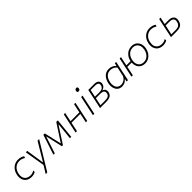

<svg xmlns="http://www.w3.org/2000/svg" viewBox="429 -2512 4491 4491"><g transform="rotate(-45 2674.5 -267.0)"><path d="M278 9.5Q196 9.5 142 -27.2Q88 -64 67.5 -128Q56 -163.5 56 -204Q56 -237.5 63.5 -274Q77.5 -342 114.8 -394.2Q152 -446.5 207 -475.8Q262 -505 328.5 -505Q424 -505 489.5 -459L474.5 -414Q439.5 -439 404.5 -449.8Q369.5 -460.5 328.5 -460.5Q250 -460.5 190.2 -410Q130.5 -359.5 110.5 -267Q103 -232 103 -202Q103 -138.5 136 -97Q184 -35 282 -35Q315 -35 346.5 -45.2Q378 -55.5 405.5 -73L403 -23.5Q382.5 -11 349.5 -0.8Q316.5 9.5 278 9.5Z M550 194.5Q578 148 607.5 100Q636.5 52 665 5.5Q657 -42.5 649 -91.5Q641 -140 633 -187.5L618.5 -276.5Q609.5 -330 600.5 -386Q591 -441.5 582 -494.5L629 -497Q639.5 -427 650 -361Q660 -294.5 670.5 -224.5L697.5 -51.5H704L808 -225.5Q849 -294.5 888.5 -360.8Q928 -427 968.5 -494.5H1021.5Q997.5 -454.5 974.5 -417.5Q951.5 -380 924.2 -335.2Q897 -290.5 859.5 -228.5L774.5 -89.5Q716.5 6.5 676.2 72.2Q636 138 603.5 192Z M998.5 0Q1034 -108.5 1067.5 -210.5L1090 -278.5Q1107.5 -332 1125.5 -386.5Q1143 -441 1160.5 -494.5H1208Q1220.5 -441.5 1233 -387.2Q1245.5 -333 1257.5 -279.5L1305.5 -71H1311.5L1448 -279.5Q1483.5 -334 1518.5 -388Q1553.5 -441.5 1588.5 -494.5H1639.5Q1634 -442 1628.2 -385.8Q1622.5 -329.5 1617.5 -277L1610.5 -208Q1605 -157 1600 -105L1589 0H1544.5Q1551 -62.5 1557.5 -126Q1564 -189 1570.5 -251.5L1587.5 -414H1581.5L1470 -242L1392 -121Q1353 -60.5 1313.5 0H1279Q1265 -60.5 1251.5 -121.5Q1237.5 -182 1224 -241.5L1184.5 -414H1178.5L1126.5 -253.5Q1106 -190.5 1085.2 -126.8Q1064.5 -63 1044.5 0Z M1732 0Q1744 -55.5 1755 -108Q1766 -160 1778.5 -220.5L1789 -270Q1802.5 -333 1814 -386Q1825 -439 1837 -494.5L1883.5 -497Q1871.5 -440.5 1860 -387Q1848.5 -333.5 1835.5 -271H2128.5Q2141.5 -334 2152.8 -386.5Q2164 -439 2176 -494.5H2221.5Q2210 -439 2198.8 -386Q2187.5 -333 2174 -270L2163.5 -220.5Q2150.5 -160 2139.5 -108Q2128.5 -56 2116.5 0H2070.5Q2082.5 -56 2094 -108Q2105 -160 2117.5 -220.5L2119.5 -230H1826.5L1824.5 -220.5Q1812 -160 1800.8 -108Q1789.5 -56 1778 0Z M2306.5 0Q2318.5 -57 2329.5 -107.5Q2340 -158.5 2353.5 -220.5L2364 -270Q2377.5 -333 2388.5 -386Q2399.5 -439 2411.5 -494.5L2458.5 -496.5Q2446 -439 2435 -387Q2424 -334.5 2410 -270L2399.5 -220.5Q2386.5 -159 2375.5 -107.5Q2364.5 -56 2352.5 0ZM2462 -629.5Q2442.5 -629.5 2432.5 -644Q2426 -653.5 2426 -667.5Q2426 -674.5 2427.5 -682.5Q2432.5 -707.5 2447.5 -717.5Q2462.5 -727.5 2482 -727.5Q2502 -727.5 2511.5 -713Q2517.5 -703 2517.5 -689.5Q2517.5 -682.5 2516 -674Q2511 -650 2496.8 -639.8Q2482.5 -629.5 2462 -629.5Z M2541.5 0Q2553.5 -56.5 2564.5 -108.2Q2575.5 -160 2588.5 -220.5L2599 -270Q2612 -333 2623.2 -385.8Q2634.5 -438.5 2646.5 -494.5H2845.5Q2928 -494.5 2960.5 -454.5Q2984 -425.5 2984 -388.5Q2984 -375 2980.5 -360Q2971.5 -318.5 2943 -292Q2914.5 -265.5 2876 -256L2875 -250.5Q2895.5 -246.5 2915 -231.2Q2934.5 -216 2944 -188.5Q2949 -174 2949 -156Q2949 -139.5 2945 -120.5Q2937.5 -86.5 2918 -59Q2898.5 -31.5 2855 -15.8Q2811.5 0 2733 0ZM2683.5 -454Q2674 -408 2665 -365.5Q2656 -323.5 2645 -273.5V-272H2785.5Q2860 -272 2892.5 -297Q2925 -322 2933 -360Q2936 -373.5 2936 -385Q2936 -415 2916.5 -431.5Q2889 -454 2836 -454ZM2596 -40.5H2732Q2790.5 -40.5 2824.8 -50Q2859 -59.5 2875.8 -79.2Q2892.5 -99 2899 -129Q2902 -143.5 2902 -156Q2902 -189.5 2880 -208Q2849 -233 2782 -233H2636.5L2634 -221.5Q2623.5 -171 2614.5 -128.5Q2605.5 -86 2596 -40.5Z M3419.5 0Q3422 -13.5 3425 -27L3433 -66H3426Q3393 -26.5 3352.2 -8.5Q3311.5 9.5 3270 9.5Q3194.5 9.5 3149 -30.2Q3103.5 -70 3089 -135Q3081.5 -166 3081.5 -200Q3081.5 -236 3090 -274.5Q3112.5 -382.5 3175.8 -443.8Q3239 -505 3330 -505Q3386.5 -505 3431.8 -482.5Q3477 -460 3505.5 -430H3512L3526.5 -494.5L3572 -498.5Q3559.5 -440.5 3547.5 -386.5Q3535 -332 3522.5 -270.5L3471.5 -28.5Q3468.5 -14 3465 0ZM3281 -35.5Q3327 -35.5 3371.5 -61.5Q3416 -87.5 3449.5 -145L3500 -382.5Q3469.5 -417.5 3429.8 -438.8Q3390 -460 3336 -460Q3279 -460 3238.8 -435Q3198.5 -410 3173.5 -367Q3148.5 -324 3137 -269.5Q3129.5 -234 3129.5 -202.5Q3129.5 -176.5 3134.5 -152.5Q3145 -99 3181.5 -67.2Q3218 -35.5 3281 -35.5Z M3580 0Q3592 -55.5 3603 -108Q3614 -160 3626.5 -220.5L3637 -270Q3650.5 -333 3662 -386Q3673 -439 3685 -494.5L3731.5 -497Q3719.5 -440.5 3708 -387Q3696.5 -333.5 3683.5 -271H3822L3822.5 -273.5Q3837.5 -347 3876.2 -398.8Q3915 -450.5 3968.5 -477.8Q4022 -505 4081 -505Q4161 -505 4212.5 -465.5Q4264 -426 4283.5 -361.5Q4294 -326 4294 -288Q4294 -256 4286.5 -222Q4272 -153.5 4235.5 -101.2Q4199 -49 4145.8 -19.8Q4092.5 9.5 4027.5 9.5Q3954 9.5 3905.5 -23.8Q3857 -57 3834.5 -111.5Q3816 -157 3816 -209Q3816 -219.5 3816.5 -230H3674.5L3672.5 -220.5Q3660 -160 3649 -108Q3637.5 -56 3626 0ZM4030 -34.5Q4086 -34.5 4129 -60.8Q4172 -87 4200 -131Q4228 -175 4239.5 -229.5Q4246 -261 4246 -289.5Q4246 -319.5 4239 -346Q4224.5 -398.5 4184.5 -429.8Q4144.5 -461 4080.5 -461Q4025 -461 3981.5 -435.5Q3938 -410 3909.2 -366Q3880.5 -322 3869 -266.5Q3862.5 -236.5 3862.5 -208.5Q3862.5 -179 3869.5 -152.5Q3882.5 -99.5 3922.5 -67Q3962.5 -34.5 4030 -34.5Z M4628 9.5Q4546 9.5 4492 -27.2Q4438 -64 4417.5 -128Q4406 -163.5 4406 -204Q4406 -237.5 4413.5 -274Q4427.5 -342 4464.8 -394.2Q4502 -446.5 4557 -475.8Q4612 -505 4678.5 -505Q4774 -505 4839.5 -459L4824.5 -414Q4789.5 -439 4754.5 -449.8Q4719.5 -460.5 4678.5 -460.5Q4600 -460.5 4540.2 -410Q4480.5 -359.5 4460.5 -267Q4453 -232 4453 -202Q4453 -138.5 4486 -97Q4534 -35 4632 -35Q4665 -35 4696.5 -45.2Q4728 -55.5 4755.5 -73L4753 -23.5Q4732.5 -11 4699.5 -0.8Q4666.5 9.5 4628 9.5Z M4887 0Q4899 -55.5 4910 -108Q4921 -160 4934 -220.5L4944.5 -270Q4957.5 -333 4968.8 -385.8Q4980 -438.5 4992 -494.5L5038.5 -497Q5026.5 -441.5 5016.5 -394.5Q5006.5 -347.5 5001 -321.5H5132Q5219 -321.5 5261.5 -276Q5292 -243 5292 -193Q5292 -173.5 5287.5 -151.5Q5278 -106.5 5257.5 -72.2Q5237 -38 5193.8 -19Q5150.5 0 5072.5 0ZM4941 -40.5H5068.5Q5111.5 -40.5 5146.8 -48Q5182 -55.5 5206.2 -80.5Q5230.5 -105.5 5241.5 -157.5Q5245.5 -176 5245.5 -191.5Q5245.5 -208 5241 -220.5Q5232 -244.5 5212.8 -257.8Q5193.5 -271 5170 -276Q5146.5 -281 5125 -281H4992.5L4991.5 -275.5Q4977.5 -211.5 4966 -156.5Q4954 -101 4941 -40.5Z"/></g></svg>

Font: Heraclito ExtraLight
Style: Italic
Weight: 200
Italic angle: -12°
Designer: Kostas Bartsokas (font) & Cristiano Sobral (main changes)
Foundry: Kostas Bartsokas (font) & Cristiano Sobral (main changes)
Version: Version 1.00;July 8, 2020;FontCreator 13.0.0.2655 64-bit